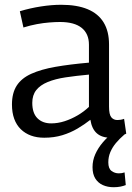

<svg xmlns="http://www.w3.org/2000/svg" viewBox="-20 -566 552 803"><path d="M30 -129Q30 -177 50 -208Q70 -239 111 -257.5Q152 -276 212 -286.5Q272 -297 352 -304V-379Q352 -425 321.5 -449.5Q291 -474 231 -474Q211 -474 186 -472Q161 -470 134 -465Q107 -460 78 -451L63 -519Q106 -532 151 -539Q196 -546 236 -546Q302 -546 346.5 -527.5Q391 -509 413.5 -472Q436 -435 436 -380V-120Q436 -87 445.5 -75.5Q455 -64 471 -64Q477 -64 484 -65Q491 -66 499 -69L508 -7Q493 1 476.5 5.5Q460 10 442 10Q406 10 385 -8.5Q364 -27 358 -65Q334 -46 304.5 -28.5Q275 -11 240.5 -0.5Q206 10 165 10Q134 10 109.5 1Q85 -8 67 -25.5Q49 -43 39.5 -69Q30 -95 30 -129ZM115 -136Q115 -93 136.5 -71.5Q158 -50 194 -50Q222 -50 250 -59Q278 -68 304.5 -83.5Q331 -99 352 -119V-254Q298 -249 254.5 -242.5Q211 -236 179.5 -223Q148 -210 131.5 -189Q115 -168 115 -136ZM455 217Q430 217 410 208Q390 199 378.5 180.5Q367 162 367 133Q367 105 378.5 79Q390 53 410 29.5Q430 6 455 -13L500 -3Q480 14 465 32Q450 50 441.5 70Q433 90 433 113Q433 139 446.5 149Q460 159 477 159Q484 159 489.5 158Q495 157 501 155L506 208Q496 212 483.5 214.5Q471 217 455 217Z"/></svg>

Font: Georama ExtraCondensed Thin
Style: Regular
Weight: 400
Version: Version 1.001